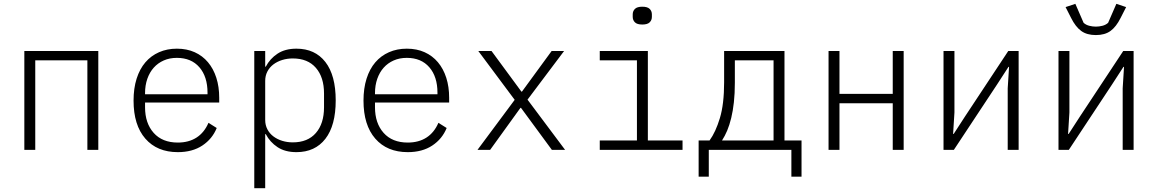

<svg xmlns="http://www.w3.org/2000/svg" viewBox="-20 -782 6040 1002"><path d="M107 -516H493V0H436V-467H164V0H107Z M908 12Q800 12 738.5 -58.5Q677 -129 677 -257Q677 -321 693 -371.5Q709 -422 738.5 -456.5Q768 -491 810 -509.5Q852 -528 903 -528Q955 -528 996 -509.5Q1037 -491 1065.5 -457Q1094 -423 1109 -376Q1124 -329 1124 -272V-247H737V-222Q737 -139 782 -88.5Q827 -38 908 -38Q965 -38 1005.5 -64Q1046 -90 1068 -141L1111 -114Q1088 -57 1036 -22.5Q984 12 908 12ZM903 -480Q865 -480 834.5 -466.5Q804 -453 782.5 -429Q761 -405 749 -371Q737 -337 737 -296V-290H1063V-298Q1063 -382 1020.5 -431Q978 -480 903 -480Z M1307 -516H1364V-434H1367Q1389 -476 1428.5 -502Q1468 -528 1527 -528Q1624 -528 1678 -458.5Q1732 -389 1732 -258Q1732 -127 1678 -57.5Q1624 12 1527 12Q1468 12 1428.5 -14Q1389 -40 1367 -82H1364V200H1307ZM1508 -39Q1586 -39 1628.5 -88Q1671 -137 1671 -222V-294Q1671 -379 1628.5 -428Q1586 -477 1508 -477Q1479 -477 1453 -469Q1427 -461 1407 -446Q1387 -431 1375.5 -409Q1364 -387 1364 -360V-156Q1364 -129 1375.5 -107Q1387 -85 1407 -70Q1427 -55 1453 -47Q1479 -39 1508 -39Z M2108 12Q2000 12 1938.5 -58.5Q1877 -129 1877 -257Q1877 -321 1893 -371.5Q1909 -422 1938.5 -456.5Q1968 -491 2010 -509.5Q2052 -528 2103 -528Q2155 -528 2196 -509.5Q2237 -491 2265.5 -457Q2294 -423 2309 -376Q2324 -329 2324 -272V-247H1937V-222Q1937 -139 1982 -88.5Q2027 -38 2108 -38Q2165 -38 2205.5 -64Q2246 -90 2268 -141L2311 -114Q2288 -57 2236 -22.5Q2184 12 2108 12ZM2103 -480Q2065 -480 2034.5 -466.5Q2004 -453 1982.5 -429Q1961 -405 1949 -371Q1937 -337 1937 -296V-290H2263V-298Q2263 -382 2220.5 -431Q2178 -480 2103 -480Z M2472 0 2666 -261 2476 -516H2545L2701 -304H2704L2859 -516H2924L2733 -262L2929 0H2860L2699 -219H2696L2538 0Z M3332 -654Q3305 -654 3293.5 -665.5Q3282 -677 3282 -694V-707Q3282 -724 3293.5 -735.5Q3305 -747 3332 -747Q3359 -747 3370.5 -735.5Q3382 -724 3382 -707V-694Q3382 -677 3370.5 -665.5Q3359 -654 3332 -654ZM3110 -49H3304V-467H3110V-516H3361V-49H3542V0H3110Z M3626 -49H3683Q3715 -93 3737 -166Q3759 -239 3759 -353V-516H4074V-49H4163V140H4110V0H3679V140H3626ZM4017 -49V-467H3815V-351Q3815 -294 3810 -248.5Q3805 -203 3796 -166Q3787 -129 3775 -100.5Q3763 -72 3748 -49Z M4304 -516H4361V-292H4639V-516H4696V0H4639V-243H4361V0H4304Z M4904 -516H4961V-195L4954 -83H4957L5016 -174L5242 -516H5296V0H5239V-321L5246 -433H5243L5184 -342L4958 0H4904Z M5504 -516H5561V-195L5554 -83H5557L5616 -174L5842 -516H5896V0H5839V-321L5846 -433H5843L5784 -342L5558 0H5504ZM5699 -599Q5652 -599 5622.5 -620.5Q5593 -642 5570 -688L5541 -745L5592 -762L5635 -663Q5647 -652 5664.5 -647.5Q5682 -643 5699 -643Q5716 -643 5733.5 -647.5Q5751 -652 5763 -663L5806 -762L5857 -745L5828 -688Q5805 -642 5775.5 -620.5Q5746 -599 5699 -599Z"/></svg>

Font: IBM Plex Mono Light
Style: Regular
Weight: 300
Monospace: yes
Designer: Mike Abbink, Paul van der Laan, Pieter van Rosmalen
Foundry: Bold Monday
Version: Version 2.3